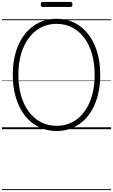

<svg xmlns="http://www.w3.org/2000/svg" viewBox="-20 -1343 1175 1996"><path d="M569 19Q467 19 383 -22.5Q299 -64 239 -141Q179 -218 146 -325.5Q113 -433 113 -565Q113 -653 127.5 -730Q142 -807 170 -872Q198 -937 238.5 -988Q279 -1039 330 -1075Q381 -1111 441 -1129.5Q501 -1148 569 -1148Q671 -1148 754 -1106.5Q837 -1065 897 -988Q957 -911 989.5 -804Q1022 -697 1022 -565Q1022 -477 1007.5 -400Q993 -323 965 -257.5Q937 -192 897 -141Q857 -90 806.5 -54.5Q756 -19 696.5 0Q637 19 569 19ZM569 -35Q628 -35 679.5 -51.5Q731 -68 775 -100Q819 -132 854 -178.5Q889 -225 913.5 -284Q938 -343 951 -413.5Q964 -484 964 -565Q964 -687 935.5 -784.5Q907 -882 854.5 -951.5Q802 -1021 729.5 -1058Q657 -1095 569 -1095Q510 -1095 458 -1078.5Q406 -1062 361.5 -1029.5Q317 -997 282 -951Q247 -905 222 -846Q197 -787 184 -716.5Q171 -646 171 -565Q171 -444 200 -346Q229 -248 282 -178.5Q335 -109 407.5 -72Q480 -35 569 -35ZM423 -1271Q412 -1271 408 -1277.5Q404 -1284 404 -1296Q404 -1309 408 -1316Q412 -1323 423 -1323H714Q725 -1323 729 -1316Q733 -1309 733 -1296Q733 -1284 729 -1277.5Q725 -1271 714 -1271ZM0 623H1135V633H0ZM0 -20H1135V0H0ZM0 -505H1135V-500H0ZM0 -1143H1135V-1133H0Z"/></svg>

Font: Playwrite CL Guides
Style: Regular
Weight: 400
Designer: Veronika Burian, José Scaglione
Foundry: TypeTogether
Version: Version 1.003